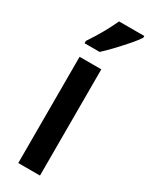

<svg xmlns="http://www.w3.org/2000/svg" viewBox="-201 -808 666 850"><g transform="rotate(30 132.0 -383.0)"><path d="M173 0H62V-543H173ZM264 -757Q251 -737 227 -709.5Q203 -682 176.5 -654Q150 -626 128 -606H51V-618Q78 -658 99 -695.5Q120 -733 135 -766H264Z"/></g></svg>

Font: Noto Sans Gujarati UI ExtraCondensed SemiBold
Style: Regular
Weight: 600
Width: 2
Designer: Jelle Bosma - Monotype Design Team, Universal Thirst
Foundry: Monotype Imaging Inc.
Version: Version 2.106; ttfautohint (v1.8.4.7-5d5b)